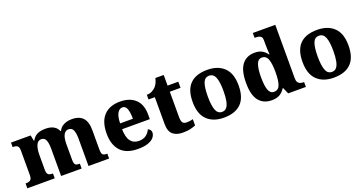

<svg xmlns="http://www.w3.org/2000/svg" viewBox="-39 -1435 4010 2120"><g transform="rotate(-20 1966.5 -375.0)"><path d="M17 0V-57H20Q43 -57 59 -62Q75 -67 84 -81.5Q93 -96 93 -125V-419Q93 -446 84.5 -460Q76 -474 60.5 -478.5Q45 -483 23 -483H20V-536H251L264 -469H269Q285 -498 306.5 -515.5Q328 -533 358 -541.5Q388 -550 428 -550Q466 -550 494.5 -541.5Q523 -533 544 -515Q565 -497 576 -469H583Q598 -498 620.5 -515.5Q643 -533 673.5 -541.5Q704 -550 742 -550Q822 -550 866.5 -504.5Q911 -459 911 -358V-128Q911 -97 917.5 -82Q924 -67 938 -62Q952 -57 974 -57H978V0H736V-322Q736 -387 720.5 -422Q705 -457 666 -457Q639 -457 621.5 -437.5Q604 -418 596.5 -386.5Q589 -355 589 -316V-128Q589 -98 595 -82.5Q601 -67 615 -62Q629 -57 651 -57H655V0H414V-322Q414 -387 399 -422Q384 -457 345 -457Q316 -457 299.5 -435.5Q283 -414 275.5 -379.5Q268 -345 268 -305V-122Q268 -94 276 -80.5Q284 -67 298.5 -62Q313 -57 335 -57H339V0Z M1316 10Q1180 10 1113 -62.5Q1046 -135 1046 -266Q1046 -407 1113.5 -478.5Q1181 -550 1304 -550Q1418 -550 1483.5 -489Q1549 -428 1549 -309V-255H1223Q1225 -159 1259 -114.5Q1293 -70 1356 -70Q1408 -70 1441 -95Q1474 -120 1490 -157Q1507 -151 1516.5 -138Q1526 -125 1526 -107Q1526 -78 1504.5 -51Q1483 -24 1437 -7Q1391 10 1316 10ZM1375 -323Q1375 -399 1359.5 -440Q1344 -481 1308 -481Q1271 -481 1248.5 -440.5Q1226 -400 1225 -323Z M1842 10Q1770 10 1727 -25.5Q1684 -61 1684 -149V-464H1610V-519Q1648 -519 1674.5 -534Q1701 -549 1716 -565Q1730 -580 1742.5 -604Q1755 -628 1762 -661H1860V-536H1986V-464H1860V-165Q1860 -122 1873 -102Q1886 -82 1922 -82Q1942 -82 1960.5 -85Q1979 -88 1995 -92V-19Q1978 -11 1939 -0.5Q1900 10 1842 10Z M2326 10Q2201 10 2129.5 -59.5Q2058 -129 2058 -271Q2058 -412 2126.5 -481Q2195 -550 2329 -550Q2454 -550 2526 -481Q2598 -412 2598 -271Q2598 -129 2529 -59.5Q2460 10 2326 10ZM2328 -57Q2362 -57 2382 -81.5Q2402 -106 2411 -153.5Q2420 -201 2420 -271Q2420 -376 2399 -429Q2378 -482 2327 -482Q2276 -482 2256 -429Q2236 -376 2236 -271Q2236 -166 2256.5 -111.5Q2277 -57 2328 -57Z M2888 10Q2791 10 2737.5 -56.5Q2684 -123 2684 -267Q2684 -412 2737 -480.5Q2790 -549 2886 -549Q2941 -549 2975 -528Q3009 -507 3030 -476H3036Q3034 -501 3032.5 -534Q3031 -567 3031 -593V-643Q3031 -670 3020 -682.5Q3009 -695 2991 -699Q2973 -703 2951 -703H2943V-760H3207V-134Q3207 -103 3216.5 -86.5Q3226 -70 3243.5 -63.5Q3261 -57 3284 -57H3290V0H3082L3050 -73H3043Q3021 -35 2984 -12.5Q2947 10 2888 10ZM2942 -69Q2993 -69 3012 -118.5Q3031 -168 3031 -270Q3031 -366 3012.5 -418.5Q2994 -471 2942 -471Q2898 -471 2879.5 -418.5Q2861 -366 2861 -269Q2861 -169 2879.5 -119Q2898 -69 2942 -69Z M3617 10Q3492 10 3420.5 -59.5Q3349 -129 3349 -271Q3349 -412 3417.5 -481Q3486 -550 3620 -550Q3745 -550 3817 -481Q3889 -412 3889 -271Q3889 -129 3820 -59.5Q3751 10 3617 10ZM3619 -57Q3653 -57 3673 -81.5Q3693 -106 3702 -153.5Q3711 -201 3711 -271Q3711 -376 3690 -429Q3669 -482 3618 -482Q3567 -482 3547 -429Q3527 -376 3527 -271Q3527 -166 3547.5 -111.5Q3568 -57 3619 -57Z"/></g></svg>

Font: Noto Serif Kannada ExtraBold
Style: Regular
Weight: 800
Version: Version 2.003